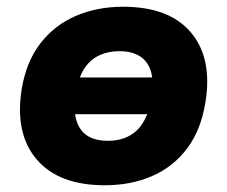

<svg xmlns="http://www.w3.org/2000/svg" viewBox="-20 -539 675 570"><path d="M291 11Q155 11 89.5 -65Q24 -141 44 -272Q57 -354 99 -409Q141 -464 204.5 -491.5Q268 -519 345 -519Q482 -519 546.5 -443Q611 -367 590 -236Q577 -154 536 -99Q495 -44 432 -16.5Q369 11 291 11ZM336 -387Q247 -387 217 -309H432Q426 -349 401 -368Q376 -387 336 -387ZM300 -121Q386 -121 417 -200H203Q208 -162 232 -141.5Q256 -121 300 -121Z"/></svg>

Font: Winston ExtraBold
Style: Italic
Weight: 800
Italic angle: -9°
Designer: Original fonts by Vernon Adams / Changes by Cristiano Sobral
Foundry: Original fonts by Vernon Adams / Changes by Cristiano Sobral
Version: Version 2.503;July 17, 2020;FontCreator 13.0.0.2655 64-bit